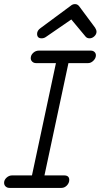

<svg xmlns="http://www.w3.org/2000/svg" viewBox="-30 -917 491 937"><path d="M173 -730Q151 -730 151 -752Q151 -768 168 -780L314 -888Q324 -897 336 -897Q348 -897 356 -887L434 -782Q441 -771 441 -762Q441 -750 430.5 -740Q420 -730 407 -730Q395 -730 388 -738L318 -822L193 -736Q184 -730 173 -730ZM16 0Q5 0 -2.5 -7Q-10 -14 -10 -25Q-10 -39 2 -50Q14 -61 29 -61H126L243 -609H146Q135 -609 127.5 -616Q120 -623 120 -633Q120 -648 132 -659Q144 -670 159 -670H413Q424 -670 431 -663.5Q438 -657 438 -647Q438 -633 426 -621Q414 -609 400 -609H304L187 -61H283Q308 -61 308 -39Q308 -24 296.5 -12Q285 0 270 0Z"/></svg>

Font: Comic Neue
Style: Italic
Weight: 400
Italic angle: -12°
Designer: Craig Rozynski
Foundry: Craig Rozynski
Version: Version 2.003